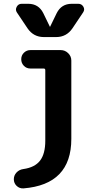

<svg xmlns="http://www.w3.org/2000/svg" viewBox="-20 -790 540 1037"><path d="M403.3 -769.5Q420.9 -769.5 430.2 -753.9Q439.5 -738.3 428.7 -722.7L371.1 -636.7Q338.9 -589.8 283.2 -589.8H216.8Q161.1 -589.8 128.9 -636.7L71.3 -722.7Q61.5 -737.3 70.3 -753.4Q79.1 -769.5 96.7 -769.5H132.8Q188.5 -769.5 213.9 -718.8L249 -646.5Q249 -645.5 250 -645Q251 -644.5 251 -646.5L286.1 -718.8Q311.5 -769.5 367.2 -769.5ZM307.6 -519.5Q331.1 -519.5 348.1 -502.9Q365.2 -486.3 365.2 -462.9V-40Q365.2 207 106.4 227.5Q85 228.5 69.8 213.9Q54.7 199.2 54.7 178.2Q54.7 157.2 69.3 141.6Q84 126 106.4 123Q168 114.3 196.3 77.6Q224.6 41 224.6 -30.3V-411.1Q224.6 -419.9 215.8 -419.9H144.5Q123 -419.9 108.9 -434.6Q94.7 -449.2 94.7 -470.2Q94.7 -491.2 109.4 -505.4Q124 -519.5 144.5 -519.5Z"/></svg>

Font: Rounded Mgen+ 1mn bold
Style: Bold
Weight: 700
Designer: [Source Han Sans]
Ryoko NISHIZUKA  (kana & ideographs); Paul D. Hunt (Latin, Greek & Cyrillic); Wenlong ZHANG  (bopomofo
Version: Version 1.059.20150602